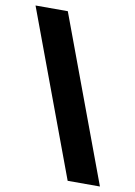

<svg xmlns="http://www.w3.org/2000/svg" viewBox="-83 -773 587 832"><g transform="rotate(10 210.5 -357.0)"><path d="M147 -719 416 5H274L5 -719Z"/></g></svg>

Font: Noto Sans Gujarati SemiCondensed ExtraBold
Style: Regular
Weight: 800
Width: 4
Designer: Jelle Bosma - Monotype Design Team, Universal Thirst
Foundry: Monotype Imaging Inc.
Version: Version 2.106; ttfautohint (v1.8.4.7-5d5b)